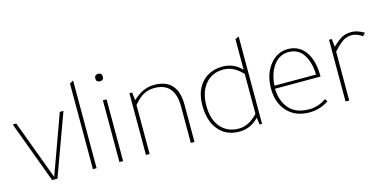

<svg xmlns="http://www.w3.org/2000/svg" viewBox="-65 -998 2757 1364"><g transform="rotate(-15 1314.0 -316.5)"><path d="M224 0H185L17 -454H43L205 -18L363 -454H390Z M512 -645V0H485V-630Z M707 -454V0H680V-454ZM668 -617Q668 -645 696 -645Q723 -645 723 -617Q723 -590 696 -590Q668 -590 668 -617Z M1232 0H1205V-268Q1205 -444 1055 -444Q1010 -444 976 -425.5Q942 -407 902 -360V0H875V-454H895L902 -396Q976 -466 1059 -466Q1232 -466 1232 -273Z M1711 0 1704 -52Q1643 12 1562 12Q1457 12 1401 -64Q1353 -129 1353 -236Q1353 -349 1418 -412Q1475 -466 1563 -466Q1644 -466 1702 -405V-630L1729 -643V0ZM1702 -82V-374Q1638 -444 1563 -444Q1473 -444 1423 -377Q1380 -319 1380 -226Q1380 -119 1435 -61Q1484 -10 1562 -10Q1638 -10 1702 -82Z M2217 -217H1882Q1884 -175 1894 -143Q1935 -13 2080 -13Q2148 -13 2206 -54L2219 -35Q2156 9 2077 9Q1968 9 1908 -63Q1855 -126 1855 -225Q1855 -335 1915 -405Q1967 -466 2042 -466Q2128 -466 2176 -393Q2217 -328 2217 -225ZM1884 -239H2190Q2187 -332 2149 -389Q2112 -444 2041 -444Q1978 -444 1936 -392Q1890 -333 1884 -239Z M2603 -436 2583 -416Q2541 -444 2509 -444H2508Q2472 -444 2443 -426Q2414 -408 2370 -359V0H2343V-454H2363L2370 -395Q2412 -436 2441 -451Q2470 -466 2509 -466H2511Q2553 -466 2603 -436Z"/></g></svg>

Font: Tajawal ExtraLight
Style: Regular
Weight: 275
Designer: Boutros Fonts
Foundry: Created by Boutros International 2017
Version: Version 1.700